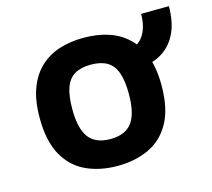

<svg xmlns="http://www.w3.org/2000/svg" viewBox="-86 -659 852 773"><g transform="rotate(-15 339.5 -272.0)"><path d="M314 12Q241 12 183.5 -14.5Q126 -41 93 -100Q60 -159 60 -256Q60 -328 79 -378.5Q98 -429 132.5 -461Q167 -493 213 -507.5Q259 -522 314 -522Q369 -522 415 -507.5Q461 -493 495.5 -461Q530 -429 549 -378.5Q568 -328 568 -256Q568 -159 535 -100Q502 -41 444.5 -14.5Q387 12 314 12ZM314 -100Q376 -100 404 -137.5Q432 -175 432 -256Q432 -311 420 -345Q408 -379 382 -394.5Q356 -410 314 -410Q273 -410 246.5 -394.5Q220 -379 208 -345Q196 -311 196 -256Q196 -175 224 -137.5Q252 -100 314 -100ZM454 -430H473Q516 -430 539.5 -465Q563 -500 563 -555L679 -556Q679 -487 655.5 -440.5Q632 -394 588.5 -370Q545 -346 484 -346H454Z"/></g></svg>

Font: AR One Sans
Style: Bold
Weight: 700
Designer: Niteesh Yadav
Foundry: Niteesh Yadav
Version: Version 1.001;gftools[0.9.33]